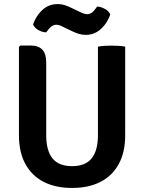

<svg xmlns="http://www.w3.org/2000/svg" viewBox="-20 -913 712 947"><path d="M597.5 -246Q597.5 -162.5 566 -104.5Q534.5 -46.5 476 -16.2Q417.5 14 335.5 14Q253.5 14 195 -16.2Q136.5 -46.5 105 -104.5Q73.5 -162.5 73.5 -246V-682L80.5 -688.5H130.5Q169.5 -688.5 188.8 -668.2Q208 -648 208 -603.5V-245.5Q208 -170.5 238.8 -132Q269.5 -93.5 335.5 -93.5Q401.5 -93.5 432.2 -132Q463 -170.5 463 -245.5V-683Q479.5 -686 497.2 -687Q515 -688 528.5 -688Q542 -688 562 -687Q582 -686 597.5 -683ZM288 -782Q280.5 -786 272.8 -788.5Q265 -791 256 -791Q247 -791 237 -785Q227 -779 218 -766.5L208 -753.5Q189.5 -753.5 169.8 -764.5Q150 -775.5 143 -792.5L150.5 -810.5Q167.5 -847.5 196.5 -870.2Q225.5 -893 265 -893Q282.5 -893 298.8 -887.8Q315 -882.5 328 -876L377.5 -852.5Q385.5 -848.5 394.2 -845.8Q403 -843 411 -843Q420 -843 430 -848.8Q440 -854.5 449 -867L459 -880.5Q477.5 -880 497.5 -869Q517.5 -858 524 -841L516.5 -823.5Q499.5 -786.5 470.2 -763.8Q441 -741 402.5 -741Q384.5 -741 368 -746.2Q351.5 -751.5 339 -757.5Z"/></svg>

Font: Signika SemiBold
Style: Regular
Weight: 600
Designer: Anna Giedry
Foundry: Anna Giedry
Version: Version 2.001